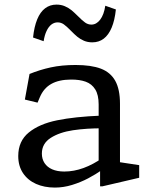

<svg xmlns="http://www.w3.org/2000/svg" viewBox="-20 -816 660 847"><path d="M421.5 -74.7 415.2 -86.5V-355.3Q415.2 -397.3 400.2 -421.5Q385.2 -445.7 358.3 -455.5Q331.5 -465.3 292.7 -465Q239.7 -464.7 206.1 -445.7Q172.5 -426.7 155.8 -387.2L145.7 -363.2L89.7 -376.8L110.3 -489.7Q155 -508 203.8 -518.7Q252.5 -529.3 313.3 -529.3Q382.3 -529.3 424.8 -513.2Q467.3 -497 488.3 -459.7Q509.3 -422.3 509.3 -358.3V-77.3L487 -103.7L594 -87.5V-31.8L431.8 6H421.5ZM60.5 -127.7Q60.5 -193.5 106.9 -231.4Q153.3 -269.3 232 -285.3Q310.7 -301.3 424.7 -305.8L432.5 -250Q361.5 -250.3 301.9 -241.4Q242.3 -232.5 203.5 -207.6Q164.7 -182.7 164.7 -138.3Q164.7 -114.7 176.4 -96.7Q188.2 -78.7 210.3 -69Q232.5 -59.3 263.7 -59.3Q305.8 -59.3 348.6 -74.9Q391.3 -90.5 433.3 -120.2V-68.5Q401.7 -46.5 368.6 -29.1Q335.5 -11.7 297.7 -0.1Q259.8 11.5 222.2 11.5Q175.5 11.5 138.8 -4.8Q102.2 -21.2 81.3 -52.6Q60.5 -84 60.5 -127.7ZM292.5 -680.7Q274.2 -699.5 261.7 -708.4Q249.2 -717.3 234.2 -717.3Q219.3 -717.3 206.8 -707.8Q194.3 -698.2 185.4 -679.3Q176.5 -660.5 172.5 -634.2L125.8 -650.5Q130.8 -698.3 144.2 -730.8Q157.5 -763.2 179 -779.4Q200.5 -795.7 229.3 -795.7Q249.5 -795.7 266.2 -788.5Q282.8 -781.3 295.2 -771.2Q307.5 -761 324.3 -744.3Q342.8 -725.5 355.5 -716.5Q368.2 -707.5 383.2 -707.5Q405.3 -707.5 421.9 -729.2Q438.5 -750.8 444.5 -790.7L491.2 -774.3Q486.2 -726.5 472.6 -694.1Q459 -661.7 437.6 -645.4Q416.2 -629.2 387.2 -629.2Q366.8 -629.2 350.2 -636.3Q333.7 -643.5 321.1 -653.9Q308.5 -664.3 292.5 -680.7Z"/></svg>

Font: Monaspace Xenon Var ExtraLight
Style: Regular
Weight: 200
Designer: Riley Cran and the Lettermatic Team
Version: Version 1.200 (Monaspace Xenon Var)